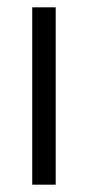

<svg xmlns="http://www.w3.org/2000/svg" viewBox="-20 -504 239 524"><path d="M132 0H68V-484H132Z"/></svg>

Font: exo2condensed_l
Style: Regular
Weight: 300
Width: 3
Designer: Natanael Gama
Version: Version 1.001;PS 001.001;hotconv 1.0.70;makeotf.lib2.5.58329